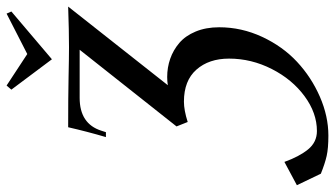

<svg xmlns="http://www.w3.org/2000/svg" viewBox="-304 -478 997 571"><g transform="rotate(-90 194.5 -192.5)"><path d="M-36.6 263.2 -70.8 191.9 -1.5 154.8Q14.2 198.7 35.6 225.1Q57.1 251.5 90.3 251.5Q144 251.5 193.8 214.8Q243.7 178.2 274.7 117.4Q305.7 56.6 305.7 -9.8Q305.7 -69.8 272.9 -106.9Q240.2 -144 177.7 -144Q152.3 -144 117.2 -132.8L104 -166L332 -454.1H189Q111.8 -454.1 91.3 -389.6L86.9 -376H72.3Q88.9 -432.6 101.6 -488.3Q191.4 -488.3 249.8 -487.1Q308.1 -485.8 339.4 -485.8Q388.2 -485.8 460.4 -488.3L226.6 -191.9Q238.3 -193.8 251 -193.8Q279.3 -193.8 305.2 -184.8Q331.1 -175.8 352.3 -157.7Q373.5 -139.6 386.2 -109.1Q398.9 -78.6 398.9 -39.1Q398.9 27.3 370.4 88.6Q341.8 149.9 296.1 192.4Q250.5 234.9 192.4 260.3Q134.3 285.6 76.7 285.6Q39.1 285.6 16.4 280.5Q-6.3 275.4 -36.6 263.2ZM303.7 -536.6 213.4 -657.2 225.6 -671.4 319.3 -609.9 439.5 -671.4 445.8 -657.2Z"/></g></svg>

Font: Flanker
Style: Italic
Weight: 400
Italic angle: -12°
Designer: Flanker
Version: Version 2.027